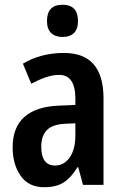

<svg xmlns="http://www.w3.org/2000/svg" viewBox="-20 -775 513 805"><path d="M248 -553Q414 -553 414 -363V0H328L308 -74H305Q279 -31 247.5 -10.5Q216 10 165 10Q100 10 66.5 -38Q33 -86 33 -157Q33 -241 82 -284.5Q131 -328 225 -332L296 -335V-361Q296 -461 228 -461Q201 -461 172 -451Q143 -441 111 -424L76 -508Q112 -530 155.5 -541.5Q199 -553 248 -553ZM296 -258 251 -256Q199 -253 176 -229Q153 -205 153 -160Q153 -81 211 -81Q248 -81 272 -114.5Q296 -148 296 -208ZM242 -755Q307 -755 307 -687Q307 -653 290 -636.5Q273 -620 242 -620Q212 -620 194.5 -636.5Q177 -653 177 -687Q177 -755 242 -755Z"/></svg>

Font: Avrile Sans Condensed SemiBold
Style: Regular
Weight: 600
Width: 3
Designer: Monotype Design Team
Foundry: Monotype Imaging Inc.
Version: Version 2.001;September 10, 2019;FontCreator 11.5.0.2425 64-